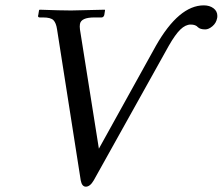

<svg xmlns="http://www.w3.org/2000/svg" viewBox="-20 -681 827 713"><path d="M559.1 -511.2Q644.5 -661.1 736.8 -661.1Q758.3 -661.1 772.7 -650.4Q787.1 -639.6 787.1 -622.1Q787.1 -615.7 786.1 -612.8Q782.7 -595.2 768.8 -583.5Q754.9 -571.8 742.2 -571.8Q723.1 -571.8 714.8 -580.1Q706.5 -589.8 688 -589.8Q668.9 -589.8 649.9 -571.5Q630.9 -553.2 606.9 -511.2L328.1 -11.2Q314.5 12.2 298.8 12.2Q284.2 12.2 279.8 -11.2L191.9 -571.8Q188.5 -595.7 178.5 -606Q168.5 -616.2 140.1 -616.2H127.9Q121.1 -616.2 121.1 -622.1Q121.1 -622.6 121.6 -623.5Q122.1 -624.5 122.1 -625L125 -643.1L127 -645Q205.1 -642.1 244.1 -642.1L369.1 -645L370.1 -643.1L367.2 -625Q364.3 -616.2 356.9 -616.2H330.1Q281.2 -616.2 276.9 -591.8Q275.4 -583 276.9 -571.8L347.2 -128.9Z"/></svg>

Font: Common Serif
Style: Bold Italic
Weight: 700
Italic angle: -12°
Designer: Philipp H. Poll, Khaled Hosny
Foundry: Stefan Peev, Context Ltd.
Version: Version 1.026